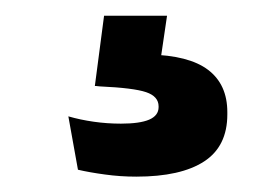

<svg xmlns="http://www.w3.org/2000/svg" viewBox="-20 -34 346 250"><path d="M197.5 -13.5 185.5 68 135 38Q144.5 37 154.2 36.8Q164 36.5 173.5 37Q226 38 251 57Q276 76 276 112V115Q276 156.5 245.8 176.2Q215.5 196 157.5 196Q136.5 196 116.5 193.2Q96.5 190.5 81.5 187L69 117.5Q84.5 122 102 124.5Q119.5 127 137.5 127Q162 127 174.2 121.8Q186.5 116.5 186.5 105.5V104.5Q186.5 91.5 170.2 86Q154 80.5 110 78.5Q106.5 78 105.2 78Q104 78 103.5 78L115.5 -13.5Z"/></svg>

Font: Anek Gujarati SemiBold
Style: Regular
Weight: 600
Designer: Mrunmayee Ghaisas (Gujarati), Yesha Goshar (Latin)
Foundry: Ek Type
Version: Version 1.003